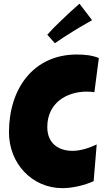

<svg xmlns="http://www.w3.org/2000/svg" viewBox="-20 -1000 555 1013"><path d="M27.3 -301.8C27.3 -137.2 149.4 -7.3 309.6 -7.3C360.8 -7.3 426.3 -22 474.1 -44.4L490.2 -237.8C451.2 -219.2 404.3 -204.1 362.8 -204.1C289.6 -204.1 229.5 -242.7 229.5 -329.6C229.5 -457 331.5 -516.6 437.5 -516.6C451.2 -516.6 464.4 -515.6 478 -513.7L501.5 -693.8C466.3 -708.5 425.3 -712.4 385.3 -712.4C155.3 -712.4 27.3 -531.2 27.3 -301.8ZM269.5 -772C333 -815.9 398.4 -855.5 465.8 -893.6L399.4 -980.5C366.7 -952.1 335 -922.9 303.2 -892.1C277.3 -867.7 252.4 -842.8 229.5 -816.9Z"/></svg>

Font: Luckiest Guy
Style: Regular
Weight: 400
Designer: Astigmatic (AOETI)
Foundry: Astigmatic (AOETI)
Version: Version 1.001